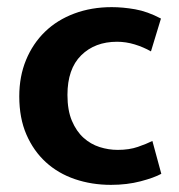

<svg xmlns="http://www.w3.org/2000/svg" viewBox="-20 -507 501 538"><path d="M310 -87Q342 -87 366.5 -95.5Q391 -104 407 -112L432 -20Q412 -9 374 1Q336 11 291 11Q237 11 190 -5Q143 -21 108.5 -52.5Q74 -84 54 -130Q34 -176 34 -237Q34 -293 53 -339Q72 -385 106 -418Q140 -451 188 -469Q236 -487 293 -487Q324 -487 358.5 -481Q393 -475 431 -455L403 -363Q382 -375 357.5 -382.5Q333 -390 308 -390Q246 -390 207.5 -352Q169 -314 169 -241Q169 -198 181.5 -168.5Q194 -139 214 -121Q234 -103 259 -95Q284 -87 310 -87Z"/></svg>

Font: Mukta Mahee
Style: Bold
Weight: 700
Designer: Shuchita Grover, Noopur Datye, Girish Dalvi, Yashodeep Gholap
Foundry: Ek Type
Version: Version 2.538;PS 1.000;hotconv 16.6.51;makeotf.lib2.5.65220;